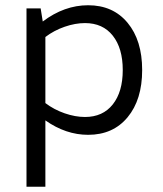

<svg xmlns="http://www.w3.org/2000/svg" viewBox="-20 -502 620 732"><path d="M81 210V-470H135L143 -420Q225 -482 316 -482Q411 -482 466.5 -415Q522 -348 522 -235Q522 -122 466.5 -55Q411 12 316 12Q231 12 153 -43V210ZM304 -56Q372 -56 410 -104Q448 -152 448 -235Q448 -318 410 -366Q372 -414 304 -414Q267 -414 226.5 -400Q186 -386 153 -361V-109Q186 -84 226.5 -70Q267 -56 304 -56Z"/></svg>

Font: Sometype Mono
Style: Regular
Weight: 400
Monospace: yes
Designer: Ryoichi Tsunekawa
Foundry: Dharma Type
Version: Version 1.000; ttfautohint (v1.8.3)